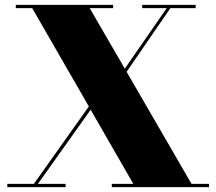

<svg xmlns="http://www.w3.org/2000/svg" viewBox="-20 -770 890 790"><path d="M10 -13.5V0H250V-13.5H136L353 -318.5L528.5 -13.5H440V0H840V-13.5H768L501 -474.5L681 -736.5H785V-750H565V-736.5H666L493.5 -487.5L349 -736.5H445.5V-750H45V-736.5H112.5L345.5 -332L119.5 -13.5Z"/></svg>

Font: Bodoni* 16pt Fatface
Style: Regular
Weight: 900
Version: Version 2.3